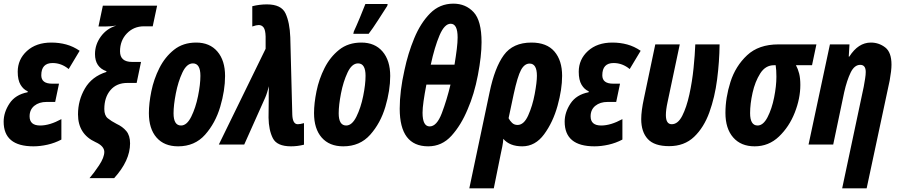

<svg xmlns="http://www.w3.org/2000/svg" viewBox="-22 -791 4923 1051"><path d="M314 -27V-139Q250 -104 198 -104Q140 -104 140 -154Q140 -191 166 -212Q192 -233 233 -233H280L301 -333H263Q204 -333 204 -379Q204 -446 266 -446Q314 -446 354 -413L414 -513Q379 -537 340.5 -547.5Q302 -558 259 -558Q176 -558 125.5 -512Q75 -466 75 -398Q75 -353 90.5 -327Q106 -301 130 -291L129 -286Q62 -273 30 -224.5Q-2 -176 -2 -125Q-2 10 161 10Q198 10 238 1Q278 -8 314 -27Z M603 184Q690 88 690 -6Q690 -49 669.5 -73.5Q649 -98 616 -113Q587 -128 568 -143.5Q549 -159 549 -194Q549 -258 582.5 -297.5Q616 -337 675 -337H726L750 -452H701Q635 -452 635 -510Q635 -569 672.5 -608Q710 -647 766 -647H814L838 -760H541L517 -646H553Q584 -646 615 -651Q562 -635 530 -591Q498 -547 498 -495Q498 -423 561 -401L560 -397Q481 -372 443 -307Q405 -242 405 -165Q405 -57 501 -13Q548 8 549 40Q549 71 520 114.5Q491 158 468 184Z M1210 -375Q1210 -460 1168 -509Q1126 -558 1052 -558Q980 -558 930.5 -518.5Q881 -479 850.5 -418.5Q820 -358 806.5 -291.5Q793 -225 793 -172Q793 -86 835 -38Q877 10 953 10Q1044 10 1100.5 -53.5Q1157 -117 1183.5 -206.5Q1210 -296 1210 -375ZM928 -171Q928 -215 940.5 -279.5Q953 -344 976.5 -394Q1000 -444 1034 -444Q1075 -444 1075 -376Q1075 -329 1062 -265Q1049 -201 1025 -152.5Q1001 -104 969 -104Q928 -104 928 -171Z M1642 1V-117Q1621 -111 1608 -111Q1580 -111 1578 -163L1567 -587Q1564 -668 1541 -717.5Q1518 -767 1439 -767Q1399 -767 1359 -757V-646Q1382 -654 1394 -654Q1411 -654 1421 -640.5Q1431 -627 1432 -591V-524L1176 0H1315L1429 -255Q1435 -268 1440.5 -286Q1446 -304 1450 -319Q1449 -301 1449 -282.5Q1449 -264 1449 -247L1448 -147Q1449 -79 1471.5 -34.5Q1494 10 1571 10Q1607 10 1642 1Z M1996 -606Q2017 -633 2048.5 -682Q2080 -731 2098 -759L2100 -769H1978Q1970 -747 1948 -694.5Q1926 -642 1915 -619L1912 -606ZM2114 -375Q2114 -460 2072 -509Q2030 -558 1956 -558Q1884 -558 1834.5 -518.5Q1785 -479 1754.5 -418.5Q1724 -358 1710.5 -291.5Q1697 -225 1697 -172Q1697 -86 1739 -38Q1781 10 1857 10Q1948 10 2004.5 -53.5Q2061 -117 2087.5 -206.5Q2114 -296 2114 -375ZM1832 -171Q1832 -215 1844.5 -279.5Q1857 -344 1880.5 -394Q1904 -444 1938 -444Q1979 -444 1979 -376Q1979 -329 1966 -265Q1953 -201 1929 -152.5Q1905 -104 1873 -104Q1832 -104 1832 -171Z M2538 -193Q2574 -275 2594 -380Q2614 -485 2614 -560Q2614 -678 2570.5 -724.5Q2527 -771 2460 -771Q2385 -771 2332.5 -718Q2280 -665 2245.5 -581.5Q2211 -498 2192 -407Q2166 -292 2166 -196Q2166 10 2322 10Q2397 10 2449.5 -48Q2502 -106 2538 -193ZM2445 -661Q2483 -661 2483 -586Q2483 -560 2478.5 -523Q2474 -486 2466 -437H2336Q2357 -534 2384 -597.5Q2411 -661 2445 -661ZM2291 -174Q2291 -198 2296.5 -237Q2302 -276 2312 -328H2444Q2424 -244 2396.5 -171.5Q2369 -99 2330 -99Q2291 -99 2291 -174Z M2762 -144 2790 -276Q2811 -373 2830 -408Q2849 -443 2877 -443Q2917 -443 2917 -376Q2917 -341 2905 -276.5Q2893 -212 2869.5 -159.5Q2846 -107 2811 -107Q2793 -107 2781 -118.5Q2769 -130 2762 -144ZM2681 240 2719 52Q2723 34 2727.5 11.5Q2732 -11 2733 -31Q2768 10 2837 10Q2908 10 2956.5 -56Q3005 -122 3030 -212Q3055 -302 3055 -376Q3055 -460 3013 -509Q2971 -558 2887 -558Q2786 -558 2736 -489.5Q2686 -421 2658 -286L2547 240Z M3385 -27V-139Q3321 -104 3269 -104Q3211 -104 3211 -154Q3211 -191 3237 -212Q3263 -233 3304 -233H3351L3372 -333H3334Q3275 -333 3275 -379Q3275 -446 3337 -446Q3385 -446 3425 -413L3485 -513Q3450 -537 3411.5 -547.5Q3373 -558 3330 -558Q3247 -558 3196.5 -512Q3146 -466 3146 -398Q3146 -353 3161.5 -327Q3177 -301 3201 -291L3200 -286Q3133 -273 3101 -224.5Q3069 -176 3069 -125Q3069 10 3232 10Q3269 10 3309 1Q3349 -8 3385 -27Z M3917 -548H3784Q3782 -492 3774.5 -418Q3767 -344 3751.5 -273.5Q3736 -203 3712.5 -157Q3689 -111 3655 -111Q3623 -111 3623 -161Q3623 -190 3632 -231L3699 -548H3565L3503 -253Q3488 -184 3488 -139Q3488 -69 3524 -30Q3560 9 3641 9Q3724 9 3777.5 -42Q3831 -93 3861 -176Q3891 -259 3903.5 -356.5Q3916 -454 3917 -548Z M4359 -326Q4359 -363 4352.5 -388.5Q4346 -414 4335 -434H4423L4447 -548H4239Q4131 -548 4067.5 -488.5Q4004 -429 3976.5 -342.5Q3949 -256 3949 -173Q3949 -87 3991.5 -38.5Q4034 10 4109 10Q4186 10 4242 -43.5Q4298 -97 4328.5 -174.5Q4359 -252 4359 -326ZM4084 -172Q4084 -222 4097.5 -283Q4111 -344 4139.5 -389Q4168 -434 4215 -434H4224Q4228 -408 4228 -371Q4228 -320 4215.5 -257.5Q4203 -195 4179.5 -149.5Q4156 -104 4125 -104Q4084 -104 4084 -172Z M4722 240 4848 -350Q4858 -405 4858 -437Q4858 -505 4823.5 -531.5Q4789 -558 4745 -558Q4676 -558 4627 -481H4624L4628 -548H4521L4404 0H4539L4599 -286Q4614 -352 4634.5 -394Q4655 -436 4687 -436Q4717 -436 4717 -397Q4717 -382 4713.5 -360Q4710 -338 4706 -316L4588 240Z"/></svg>

Font: Noto Sans UI Condensed ExtraBold
Style: Italic
Weight: 800
Width: 3
Designer: Monotype Design Team
Foundry: Monotype Imaging Inc.
Version: 1.001